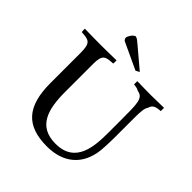

<svg xmlns="http://www.w3.org/2000/svg" viewBox="-231 -1025 1199 1199"><g transform="rotate(45 368.0 -425.5)"><path d="M721 -674C683 -674 646 -672 608 -672C567 -672 526 -673 485 -674V-645C507 -643 520 -640 530 -633C586 -624 585 -579 585 -424V-324C585 -200 578 -36 400 -36C246 -36 214 -155 214 -308V-557C214 -638 238 -642 301 -645C301 -648 302 -652 302 -657V-674C254 -673 206 -672 158 -672C111 -672 66 -673 22 -674V-657C22 -652 23 -648 24 -645C89 -641 110 -637 110 -548V-283C110 -73 193 14 375 14C517 14 613 -63 629 -207L632 -250C633 -274 634 -299 634 -325V-501C634 -559 638 -588 650 -603C657 -632 676 -643 721 -645ZM456 -725 320 -840C309 -849 296 -862 281 -865C264 -862 244 -832 242 -816C242 -807 248 -799 253 -795L431 -712Z"/></g></svg>

Font: Sibila
Style: Regular
Weight: 400
Designer: Stefan Peev
Foundry: Context Ltd
Version: Version 1.000